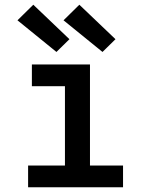

<svg xmlns="http://www.w3.org/2000/svg" viewBox="-20 -793 640 813"><path d="M99 0V-92H255V-428H115V-520H361V-92H501V0ZM414 -573 249 -707 316 -773 469 -627ZM219 -573 54 -707 121 -773 274 -627Z"/></svg>

Font: Iosevka Semibold Extended
Style: Regular
Weight: 600
Width: 7
Monospace: yes
Designer: Belleve Invis
Foundry: Belleve Invis
Version: Version 32.5.0; ttfautohint (v1.8.4)